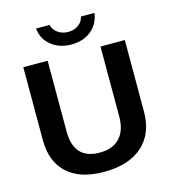

<svg xmlns="http://www.w3.org/2000/svg" viewBox="-128 -986 978 1098"><g transform="rotate(-15 361.0 -436.5)"><path d="M353 9.8Q210.9 9.8 135.5 -59.6Q60.1 -128.9 60.1 -257.8V-688H204.1V-269Q204.1 -103 356.9 -103Q434.1 -103 475.6 -147.2Q517.1 -191.4 517.1 -273.9V-688H661.1V-265.1Q661.1 -134.3 580.3 -62.3Q499.5 9.8 353 9.8ZM359.9 -742.2Q289.1 -742.2 241.2 -781.7Q193.4 -821.3 188 -882.8H267.6Q274.9 -852.5 300.8 -834.5Q326.7 -816.4 360.8 -816.4Q396 -816.4 421.4 -834.2Q446.8 -852.1 453.6 -882.8H533.7Q524.4 -817.9 477.8 -780Q431.2 -742.2 359.9 -742.2Z"/></g></svg>

Font: Arimo
Style: Bold
Weight: 700
Designer: Steve Matteson
Foundry: Monotype Imaging Inc.
Version: Version 1.33